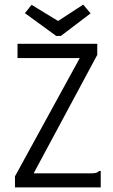

<svg xmlns="http://www.w3.org/2000/svg" viewBox="-20 -813 490 833"><path d="M45 -48 326 -561H56V-623H402V-575L126 -61H373Q389 -61 396.5 -63Q404 -65 410 -71H417V0H45ZM341 -793 373 -755 244 -657H224L88 -756L117 -792L232 -722Z"/></svg>

Font: Inconsolata SemiCondensed
Style: Regular
Weight: 400
Width: 4
Monospace: yes
Designer: Raph Levien, Cyreal, Brenton Simpson
Foundry: Raph Levien, Cyreal, Google
Version: Version 3.000; ttfautohint (v1.8.2.53-6de2)